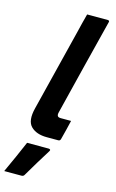

<svg xmlns="http://www.w3.org/2000/svg" viewBox="-174 -806 672 1116"><g transform="rotate(15 162.0 -248.0)"><path d="M176 -639Q182 -665 189.5 -694.5Q197 -724 204 -750H329Q333 -750 336 -747Q339 -744 337 -739Q300 -594 264 -448.5Q228 -303 192 -158Q188 -142 193 -135Q197 -128 212 -128H274Q267 -99 260 -69.5Q253 -40 245 -11Q242 0 231 0H162Q99 0 66 -33Q33 -66 53 -145Q84 -268 114.5 -392Q145 -516 176 -639ZM60 61H190Q196 61 199 64.5Q202 68 198 74Q171 117 146.5 157.5Q122 198 95 244Q93 248 89 251Q85 254 78 254H-26Q-3 204 19 155Q41 106 60 61Z"/></g></svg>

Font: Recursive Sn Lnr St
Style: Bold Italic
Weight: 700
Italic angle: -15°
Version: Version 1.079;hotconv 1.0.112;makeotfexe 2.5.65598; ttfautoh